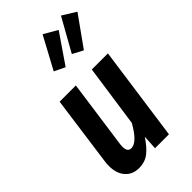

<svg xmlns="http://www.w3.org/2000/svg" viewBox="-260 -921 1012 1012"><g transform="rotate(-45 245.5 -415.0)"><path d="M33 -105Q33 -125 35 -136L89 -529H210L156 -143Q155 -137 155 -127Q155 -88 183 -88Q227 -88 279 -181L329 -529H449L375 0H271L276 -81Q245 -34 214 -9.5Q183 15 138 15Q90 15 61.5 -17.5Q33 -50 33 -105ZM415 -845 491 -798 371 -630 312 -661ZM277 -844 353 -800 240 -635 180 -664Z"/></g></svg>

Font: Fira Sans Extra Condensed Medium
Style: Italic
Weight: 500
Width: 3
Italic angle: -8°
Designer: Carrois Corporate & Edenspiekermann AG
Foundry: Carrois Corporate GbR & Edenspiekermann AG
Version: Version 4.203